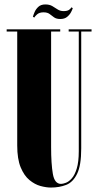

<svg xmlns="http://www.w3.org/2000/svg" viewBox="-20 -832 447 864"><path d="M209 12Q188 12 162.2 5Q136.5 -2 112.5 -21.8Q88.5 -41.5 73 -79Q57.5 -116.5 57.5 -177.5V-690H10V-700H251V-690H210V-170Q210 -95 217.8 -49.8Q225.5 -4.5 254.5 -4.5Q263 -4.5 276.5 -9.5Q290 -14.5 303.2 -29.5Q316.5 -44.5 325.5 -74Q334.5 -103.5 334.5 -152V-690H289V-700H392V-690H345.5V-164.5Q345.5 -87.5 327 -49.8Q308.5 -12 277.8 0Q247 12 209 12ZM251.5 -746.5Q233.5 -746.5 223.2 -754Q213 -761.5 203.2 -769Q193.5 -776.5 175.5 -776.5Q157 -776.5 146.5 -767Q136 -757.5 134.5 -753L128 -756.5Q130 -764 135.5 -777.2Q141 -790.5 152.5 -801.2Q164 -812 184 -812Q203 -812 215.5 -804.5Q228 -797 239.5 -789.5Q251 -782 266.5 -782Q283 -782 291.2 -788Q299.5 -794 301 -799L307.5 -795.5Q306 -789.5 300 -777.8Q294 -766 282.2 -756.2Q270.5 -746.5 251.5 -746.5Z"/></svg>

Font: Imbue 100pt Black
Style: Regular
Weight: 900
Designer: Tyler Finck
Foundry: Etcetera Type Company
Version: Version 1.102; ttfautohint (v1.8.3)